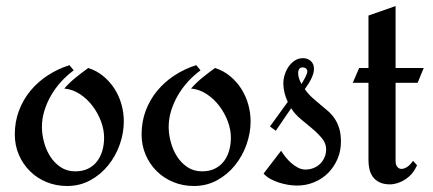

<svg xmlns="http://www.w3.org/2000/svg" viewBox="-20 -602 1427 633"><path d="M201.2 11.2Q165 11.2 133.5 -1.7Q102.1 -14.6 78.9 -37.6Q55.7 -60.5 42.2 -91.6Q28.8 -122.6 28.8 -159.2Q28.8 -200.7 42.5 -237.1Q56.2 -273.4 80.3 -302.7Q104.5 -332 137.5 -353.5Q170.4 -375 209 -387.2L223.1 -370.1Q201.2 -354 182.1 -333.3Q163.1 -312.5 148.9 -288.3Q134.8 -264.2 126.5 -237.5Q118.2 -210.9 118.2 -183.1Q118.2 -159.7 125 -133.8Q131.8 -107.9 145.5 -86.4Q159.2 -64.9 179.9 -51Q200.7 -37.1 228 -37.1Q252.4 -37.1 270.3 -45.9Q288.1 -54.7 299.8 -69.8Q311.5 -85 317.4 -105.2Q323.2 -125.5 323.2 -147.9Q323.2 -174.3 313 -201.9Q302.7 -229.5 284.9 -252.9Q267.1 -276.4 243.2 -292Q219.2 -307.6 191.9 -310.1Q209 -329.6 229.5 -346.2Q250 -362.8 271 -377.9Q299.3 -368.7 321 -350.6Q342.8 -332.5 357.7 -309.1Q372.6 -285.6 380.4 -258.1Q388.2 -230.5 388.2 -202.1Q388.2 -163.6 374.8 -125.5Q361.3 -87.4 336.7 -56.9Q312 -26.4 277.6 -7.6Q243.2 11.2 201.2 11.2Z M619.1 11.2Q583 11.2 551.5 -1.7Q520 -14.6 496.8 -37.6Q473.6 -60.5 460.2 -91.6Q446.8 -122.6 446.8 -159.2Q446.8 -200.7 460.4 -237.1Q474.1 -273.4 498.3 -302.7Q522.5 -332 555.4 -353.5Q588.4 -375 627 -387.2L641.1 -370.1Q619.1 -354 600.1 -333.3Q581.1 -312.5 566.9 -288.3Q552.7 -264.2 544.4 -237.5Q536.1 -210.9 536.1 -183.1Q536.1 -159.7 543 -133.8Q549.8 -107.9 563.5 -86.4Q577.1 -64.9 597.9 -51Q618.7 -37.1 646 -37.1Q670.4 -37.1 688.2 -45.9Q706.1 -54.7 717.8 -69.8Q729.5 -85 735.4 -105.2Q741.2 -125.5 741.2 -147.9Q741.2 -174.3 731 -201.9Q720.7 -229.5 702.9 -252.9Q685.1 -276.4 661.1 -292Q637.2 -307.6 609.9 -310.1Q627 -329.6 647.5 -346.2Q668 -362.8 689 -377.9Q717.3 -368.7 739 -350.6Q760.7 -332.5 775.6 -309.1Q790.5 -285.6 798.3 -258.1Q806.2 -230.5 806.2 -202.1Q806.2 -163.6 792.7 -125.5Q779.3 -87.4 754.6 -56.9Q730 -26.4 695.6 -7.6Q661.1 11.2 619.1 11.2Z M1104 -134.8Q1104 -104.5 1092.8 -78.1Q1081.5 -51.8 1062.3 -32.2Q1043 -12.7 1016.4 -1.5Q989.7 9.8 959 9.8Q945.8 9.8 930.4 7.3Q915 4.9 899.9 0Q884.8 -4.9 871.3 -12.2Q857.9 -19.5 849.1 -29.8L906.7 -105Q912.6 -95.7 921.1 -84.7Q929.7 -73.7 940.2 -64.5Q950.7 -55.2 962.6 -49.1Q974.6 -43 986.8 -43Q1001 -43 1013.4 -47.9Q1025.9 -52.7 1035.2 -61.8Q1044.4 -70.8 1049.8 -83Q1055.2 -95.2 1055.2 -109.9Q1055.2 -129.4 1041.7 -145.8Q1028.3 -162.1 1010 -177.5Q991.7 -192.9 971.9 -209.2Q952.1 -225.6 939.9 -245.1L889.2 -170.9L870.1 -185.1L928.7 -266.1Q921.9 -280.3 918 -295.9Q914.1 -311.5 914.1 -327.1Q914.1 -340.3 918.5 -355Q922.9 -369.6 931.2 -381.8Q939.5 -394 951.4 -402.1Q963.4 -410.2 979 -410.2Q994.1 -410.2 1004.6 -400.9Q1015.1 -391.6 1015.1 -375Q1015.1 -366.2 1012.2 -357.4Q1009.3 -348.6 1004.9 -339.8Q1000.5 -331.1 995.1 -323Q989.7 -314.9 984.9 -308.1Q996.6 -291.5 1010.3 -279.3Q1023.9 -267.1 1037.1 -256.3Q1050.3 -245.6 1062.5 -234.9Q1074.7 -224.1 1083.7 -210.4Q1092.8 -196.8 1098.4 -178.7Q1104 -160.6 1104 -134.8ZM993.2 -366.2Q993.2 -373 988.5 -376.5Q983.9 -379.9 978 -379.9Q969.7 -379.9 966.3 -374.3Q962.9 -368.7 962.9 -361.8Q962.9 -352.1 966.1 -342.8Q969.2 -333.5 974.1 -325.2Q976.1 -328.6 979.2 -334Q982.4 -339.4 985.6 -345.5Q988.8 -351.6 991 -357.2Q993.2 -362.8 993.2 -366.2Z M1355 -57.1Q1343.8 -33.2 1329.1 -20.5Q1314.5 -7.8 1300.3 -2Q1284.2 4.9 1267.1 5.9Q1245.1 5.9 1231.2 -1Q1217.3 -7.8 1209.2 -19Q1201.2 -30.3 1198 -44.4Q1194.8 -58.6 1194.8 -73.2V-329.1H1143.1L1164.1 -377.9H1194.8V-550.8L1284.2 -582V-377.9H1377L1356.9 -329.1H1284.2V-70.8Q1284.2 -59.1 1289.6 -52.2Q1294.9 -45.4 1303.2 -45.2Q1311.5 -44.9 1321.8 -51.3Q1332 -57.6 1341.8 -71.8Z"/></svg>

Font: Redressed
Style: Regular
Weight: 400
Designer: Astigmatic (AOETI)
Foundry: Astigmatic (AOETI)
Version: Version 1.000